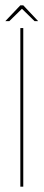

<svg xmlns="http://www.w3.org/2000/svg" viewBox="-38 -702 164 722"><path d="M38.5 0H49.5V-596.5H38.5ZM-18 -622.5H-3L44.5 -669L92 -622.5H105.5L49.5 -682H38.5Z"/></svg>

Font: Anybody Thin Condensed
Style: Regular
Weight: 100
Width: 3
Version: Version 1.113;gftools[0.9.25]